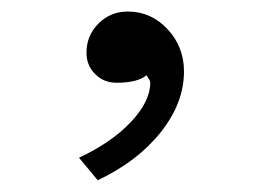

<svg xmlns="http://www.w3.org/2000/svg" viewBox="-20 -137 456 333"><path d="M149.5 175.6 117 136.5Q173 110.5 206.8 74.8Q240.6 39 240.6 6.5Q240.6 3.9 238.6 0.7Q236.7 -2.6 234.1 -6.5Q226.3 0 213.3 3.3Q200.3 6.5 182.1 6.5Q159.9 6.5 145 -8.5Q130 -23.4 130 -45.5Q130 -75.4 150.8 -96.2Q171.7 -117 201.6 -117Q241.9 -117 270.5 -86.5Q299.1 -55.9 299.1 -13Q299.1 41.6 258.8 92.3Q218.5 143 149.5 175.6Z"/></svg>

Font: Lohit Assamese
Style: Regular
Weight: 400
Version: Version 2.91.5